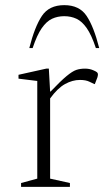

<svg xmlns="http://www.w3.org/2000/svg" viewBox="-20 -727 406 747"><path d="M62 0V-15L125 -32V-412L52 -421V-436L160 -460H170L175 -371H177Q216 -412 239 -431Q262 -450 277 -455Q292 -460 311 -460Q328 -460 342 -454Q352 -450 356.5 -446.5Q361 -443 361 -437Q361 -435 360.5 -432.5Q360 -430 359 -426L349 -400H347L328 -409Q314 -416 291 -416Q262 -416 233 -400Q204 -384 175 -344V-32L252 -15V0ZM94 -540Q115 -623 143 -665Q171 -707 230 -707Q289 -707 317 -665Q345 -623 366 -540H353Q336 -591 317.5 -617.5Q299 -644 277.5 -654Q256 -664 230 -664Q204 -664 182.5 -654Q161 -644 142.5 -617.5Q124 -591 107 -540Z"/></svg>

Font: Spectral ExtraLight
Style: Regular
Weight: 275
Designer: Jean-Baptiste Levee
Foundry: Production Type
Version: Version 2.001